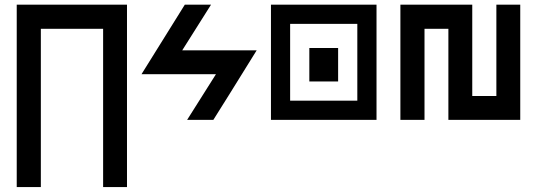

<svg xmlns="http://www.w3.org/2000/svg" viewBox="-20 -500 2240 801"><path d="M49.8 280.3Q49.8 89.8 49.8 -480.5Q165 -480.5 509.8 -480.5Q509.8 -290 509.8 280.3Q485.4 280.3 410.2 280.3Q410.2 115.2 410.2 -379.9Q344.7 -379.9 150.4 -379.9Q150.4 -214.8 150.4 280.3Q125 280.3 49.8 280.3Z M751 -480.5Q705.1 -407.2 570.3 -190.4Q648.4 -190.4 880.9 -190.4Q850.6 -142.6 760.7 0Q788.1 0 870.1 0Q916 -72.3 1050.8 -290Q972.7 -290 740.2 -290Q770.5 -337.9 860.4 -480.5Q833 -480.5 751 -480.5Z M1550.8 0Q1440.4 0 1110.4 0Q1110.4 -120.1 1110.4 -480.5Q1220.7 -480.5 1550.8 -480.5Q1550.8 -360.4 1550.8 0ZM1470.7 -400.4Q1400.4 -400.4 1190.4 -400.4Q1190.4 -320.3 1190.4 -80.1Q1260.7 -80.1 1470.7 -80.1Q1470.7 -160.2 1470.7 -400.4ZM1390.6 -160.2Q1360.4 -160.2 1270.5 -160.2Q1270.5 -195.3 1270.5 -299.8Q1300.8 -299.8 1390.6 -299.8Q1390.6 -264.6 1390.6 -160.2Z M1751 0Q1725.6 0 1650.4 0Q1650.4 -120.1 1650.4 -480.5Q1725.6 -480.5 1950.2 -480.5Q1950.2 -384.8 1950.2 -99.6Q1975.6 -99.6 2050.8 -99.6Q2050.8 -195.3 2050.8 -480.5Q2075.2 -480.5 2150.4 -480.5Q2150.4 -360.4 2150.4 0Q2075.2 0 1850.6 0Q1850.6 -94.7 1850.6 -379.9Q1825.2 -379.9 1751 -379.9Q1751 -285.2 1751 0Z"/></svg>

Font: Alibu-Mazigh Belkasim 1
Style: Bold
Weight: 400
Designer: Mazigh Moubarik Belkasim
Version: Version 1.0